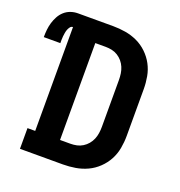

<svg xmlns="http://www.w3.org/2000/svg" viewBox="-167 -847 899 959"><g transform="rotate(20 282.5 -367.5)"><path d="M44 0V-110H85V-662Q76 -662 70 -654Q64 -646 61 -637.5Q58 -629 56.5 -620Q55 -611 54 -601.5Q53 -592 53 -583Q53 -574 53 -565H-35Q-35 -585 -33 -604.5Q-31 -624 -25.5 -642.5Q-20 -661 -10.5 -678.5Q-1 -696 13.5 -709Q28 -722 46.5 -728.5Q65 -735 85 -735H272Q305 -735 338 -729.5Q371 -724 401 -710Q431 -696 455.5 -672.5Q480 -649 495.5 -620Q511 -591 517 -558Q523 -525 523 -492V-243Q523 -210 517 -177Q511 -144 495.5 -115Q480 -86 455.5 -62.5Q431 -39 401 -25Q371 -11 338 -5.5Q305 0 272 0ZM217 -110H272Q289 -110 305.5 -113.5Q322 -117 336.5 -126Q351 -135 362 -148Q373 -161 379.5 -176.5Q386 -192 388.5 -209Q391 -226 391 -243V-492Q391 -509 388.5 -526Q386 -543 379.5 -558.5Q373 -574 362 -587Q351 -600 336.5 -609Q322 -618 305.5 -621.5Q289 -625 272 -625H217Z"/></g></svg>

Font: Iosevka Etoile Extrabold
Style: Regular
Weight: 800
Designer: Belleve Invis
Foundry: Belleve Invis
Version: Version 22.1.2; ttfautohint (v1.8.4)